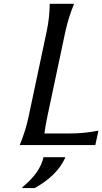

<svg xmlns="http://www.w3.org/2000/svg" viewBox="-20 -757 534 1002"><path d="M320.3 63.5 319.3 68.4Q276.9 160.2 161.1 224.6H96.2L97.2 219.7Q189.9 143.6 207 63.5ZM83 0Q113.3 -73.2 128.9 -146.5L223.1 -590.8Q238.8 -664.1 239.7 -737.3H366.7Q336.4 -664.1 320.8 -590.8L226.6 -146.5Q217.8 -105.5 211.9 -60.5H343.8Q420.9 -60.5 493.7 -75.2L477.5 0Z"/></svg>

Font: Classica
Style: Book Oblique
Weight: 400
Italic angle: -12°
Designer: Wojciech Kalinowski "wmk69" (wmk69@o2.pl)
Foundry: Wojciech Kalinowski "wmk69" (wmk69@o2.pl)
Version: Version 2.1.1; 2021-05-14